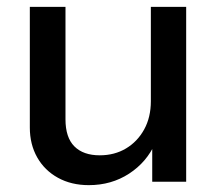

<svg xmlns="http://www.w3.org/2000/svg" viewBox="-20 -530 636 560"><path d="M239 10Q188 10 149 -11.5Q110 -33 88.5 -71Q67 -109 67 -158V-510H171V-182Q171 -129 197 -103Q223 -77 271 -77Q314 -77 347.5 -97Q381 -117 400.5 -152.5Q420 -188 420 -235L433 -113Q408 -57 356.5 -23.5Q305 10 239 10ZM424 0V-120H420V-510H523V0Z"/></svg>

Font: Instrument Sans Medium
Style: Regular
Weight: 500
Designer: Rodrigo Fuenzalida
Foundry: fragTYPE
Version: Version 1.000;gftools[0.9.28]